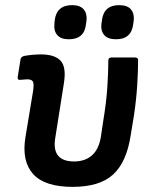

<svg xmlns="http://www.w3.org/2000/svg" viewBox="-20 -716 589 748"><path d="M263 12Q154 12 109 -38Q64 -88 79 -181L109 -362Q113 -390 108 -398.5Q103 -407 86 -407Q80 -407 72.5 -406Q65 -405 58 -405Q48 -403 49 -416L60 -485Q62 -495 74 -498Q90 -501 107 -502.5Q124 -504 140 -504Q193 -504 216 -479.5Q239 -455 229 -392L195 -177Q181 -87 269 -87Q311 -87 338 -110.5Q365 -134 373 -183L383 -250Q394 -316 398 -374.5Q402 -433 402 -480Q402 -492 414 -492H507Q518 -492 518 -481Q518 -438 514.5 -383Q511 -328 502 -267L489 -188Q473 -84 420.5 -36Q368 12 263 12ZM432 -563Q400 -563 386 -579.5Q372 -596 375 -622L377 -636Q384 -696 444 -696Q476 -696 490 -679.5Q504 -663 501 -636L499 -622Q492 -563 432 -563ZM248 -563Q217 -563 203 -579.5Q189 -596 192 -622L193 -636Q200 -696 261 -696Q292 -696 306 -679.5Q320 -663 317 -636L315 -622Q309 -563 248 -563Z"/></svg>

Font: Sofia Sans
Style: Bold Italic
Weight: 700
Italic angle: -9°
Designer: Botio Nikoltchev, Ani Petrova
Foundry: lettersoup
Version: Version 4.101; ttfautohint (v1.8.4.7-5d5b)